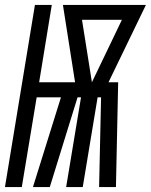

<svg xmlns="http://www.w3.org/2000/svg" viewBox="-44 -755 609 775"><path d="M-24 0 97 -735H165L114 -423H259L210 -735H545L394 -423H433L424 0H356L364 -362H350L290 0H223L283 -362H269L157 0H89L202 -362H104L44 0ZM327 -423 402 -579 448 -675H287Z"/></svg>

Font: Iosevka Curly
Style: Italic
Weight: 400
Italic angle: -9°
Monospace: yes
Designer: Belleve Invis
Foundry: Belleve Invis
Version: Version 22.1.2; ttfautohint (v1.8.4)